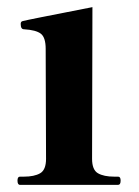

<svg xmlns="http://www.w3.org/2000/svg" viewBox="-20 -518 389 538"><path d="M36 0Q29 0 29 -12Q29 -23 36 -23H47Q76 -23 92.5 -32.5Q109 -42 109 -73L108 -381Q108 -413 94.5 -423.5Q81 -434 47 -436Q38 -436 38 -451Q38 -458 44 -459Q54 -462 239 -498L238 -73Q238 -42 254.5 -32.5Q271 -23 300 -23H311Q318 -23 318 -12Q318 0 311 0Z"/></svg>

Font: Shippori Mincho ExtraBold
Style: Regular
Weight: 800
Designer: FONTDASU
Foundry: FONTDASU / Google Inc. / but / Adobe
Version: Version 3.110; ttfautohint (v1.8.3)